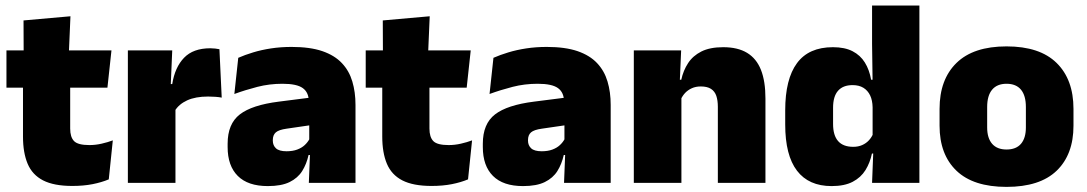

<svg xmlns="http://www.w3.org/2000/svg" viewBox="-20 -680 4041 714"><path d="M249 11.5Q180.5 11.5 140.2 -9.2Q100 -30 82.8 -71Q65.5 -112 65.5 -172V-436H241V-202Q241 -170 255.5 -155.2Q270 -140.5 312.5 -140.5Q335.5 -140.5 358.2 -145.8Q381 -151 399.5 -158L384.5 -13Q358.5 -2 324.5 4.8Q290.5 11.5 249 11.5ZM4 -354V-492.5H394.5L379.5 -354ZM68 -480.5 67.5 -604 242 -619.5 236 -480.5Z M630 -267.5 579 -367.5H620.5Q630.5 -430 664.5 -465.2Q698.5 -500.5 762 -500.5Q771.5 -500.5 779.8 -499.5Q788 -498.5 796 -497L804.5 -317Q794.5 -319 780.8 -320Q767 -321 754 -321Q707 -321 676 -306.8Q645 -292.5 630 -267.5ZM455.5 0V-492.5H620.5L613.5 -329.5H632.5V0Z M1128.5 0 1133.5 -126 1130 -130.5V-283.5L1128.5 -301.5Q1128.5 -336 1106.2 -352.2Q1084 -368.5 1030.5 -368.5Q982 -368.5 937.2 -357Q892.5 -345.5 851.5 -330.5L866 -465Q891 -476 921.5 -485.2Q952 -494.5 988 -500Q1024 -505.5 1064.5 -505.5Q1133 -505.5 1178.8 -489.8Q1224.5 -474 1251.5 -445.2Q1278.5 -416.5 1290.2 -377Q1302 -337.5 1302 -290V0ZM976 12Q902 12 864.2 -25.8Q826.5 -63.5 826.5 -133V-145.5Q826.5 -219.5 871.8 -254.5Q917 -289.5 1016.5 -302L1142 -318L1152.5 -217L1046 -201.5Q1017 -197.5 1005.8 -187.8Q994.5 -178 994.5 -159V-157Q994.5 -139.5 1006.2 -128.5Q1018 -117.5 1045.5 -117.5Q1068.5 -117.5 1085.2 -123.8Q1102 -130 1113.2 -140.5Q1124.5 -151 1131 -163.5L1156 -103.5H1127.5Q1120 -70 1103.8 -44Q1087.5 -18 1057 -3Q1026.5 12 976 12Z M1585 11.5Q1516.5 11.5 1476.2 -9.2Q1436 -30 1418.8 -71Q1401.5 -112 1401.5 -172V-436H1577V-202Q1577 -170 1591.5 -155.2Q1606 -140.5 1648.5 -140.5Q1671.5 -140.5 1694.2 -145.8Q1717 -151 1735.5 -158L1720.5 -13Q1694.5 -2 1660.5 4.8Q1626.5 11.5 1585 11.5ZM1340 -354V-492.5H1730.5L1715.5 -354ZM1404 -480.5 1403.5 -604 1578 -619.5 1572 -480.5Z M2077.5 0 2082.5 -126 2079 -130.5V-283.5L2077.5 -301.5Q2077.5 -336 2055.2 -352.2Q2033 -368.5 1979.5 -368.5Q1931 -368.5 1886.2 -357Q1841.5 -345.5 1800.5 -330.5L1815 -465Q1840 -476 1870.5 -485.2Q1901 -494.5 1937 -500Q1973 -505.5 2013.5 -505.5Q2082 -505.5 2127.8 -489.8Q2173.5 -474 2200.5 -445.2Q2227.5 -416.5 2239.2 -377Q2251 -337.5 2251 -290V0ZM1925 12Q1851 12 1813.2 -25.8Q1775.5 -63.5 1775.5 -133V-145.5Q1775.5 -219.5 1820.8 -254.5Q1866 -289.5 1965.5 -302L2091 -318L2101.5 -217L1995 -201.5Q1966 -197.5 1954.8 -187.8Q1943.5 -178 1943.5 -159V-157Q1943.5 -139.5 1955.2 -128.5Q1967 -117.5 1994.5 -117.5Q2017.5 -117.5 2034.2 -123.8Q2051 -130 2062.2 -140.5Q2073.5 -151 2080 -163.5L2105 -103.5H2076.5Q2069 -70 2052.8 -44Q2036.5 -18 2006 -3Q1975.5 12 1925 12Z M2649.5 0V-283Q2649.5 -306.5 2643.8 -323.5Q2638 -340.5 2624 -349.5Q2610 -358.5 2586 -358.5Q2567.5 -358.5 2553 -352Q2538.5 -345.5 2528.2 -334.8Q2518 -324 2512 -310.5L2485 -383.5H2513.5Q2521 -418 2538.8 -445.2Q2556.5 -472.5 2588.2 -488.5Q2620 -504.5 2669.5 -504.5Q2723.5 -504.5 2758.2 -483.5Q2793 -462.5 2809.8 -420.2Q2826.5 -378 2826.5 -313.5V0ZM2337 0V-492.5H2513L2507.5 -366L2514 -348V0Z M3072.5 12Q2987.5 12 2943.8 -45.2Q2900 -102.5 2900 -217V-269.5Q2900 -386 2943.8 -445.2Q2987.5 -504.5 3077.5 -504.5Q3121.5 -504.5 3150.5 -489.5Q3179.5 -474.5 3196.2 -447.5Q3213 -420.5 3219.5 -383.5H3265L3225 -281Q3224.5 -307 3215.8 -325.2Q3207 -343.5 3190.8 -353.5Q3174.5 -363.5 3150.5 -363.5Q3115 -363.5 3096.5 -342.5Q3078 -321.5 3078 -279.5V-219Q3078 -176.5 3096.8 -155.2Q3115.5 -134 3153 -134Q3171.5 -134 3186.2 -140.5Q3201 -147 3211.5 -158.5Q3222 -170 3228 -185L3271.5 -109H3222.5Q3215.5 -75 3198.5 -47.5Q3181.5 -20 3151 -4Q3120.5 12 3072.5 12ZM3223 0 3228 -128.5 3225 -153V-350V-372.5L3223 -517V-659.5H3399V0Z M3723 15Q3599.5 15 3536.8 -45.2Q3474 -105.5 3474 -212.5V-275Q3474 -384.5 3537 -446Q3600 -507.5 3723 -507.5Q3846.5 -507.5 3909.2 -446Q3972 -384.5 3972 -275V-212.5Q3972 -105.5 3909.5 -45.2Q3847 15 3723 15ZM3723 -124Q3758.5 -124 3776.8 -145.2Q3795 -166.5 3795 -206V-282Q3795 -324.5 3776.8 -346.5Q3758.5 -368.5 3723 -368.5Q3688 -368.5 3669.5 -346.5Q3651 -324.5 3651 -282V-206Q3651 -166.5 3669.5 -145.2Q3688 -124 3723 -124Z"/></svg>

Font: Anek Gurmukhi ExtraBold
Style: Regular
Weight: 800
Designer: Sarang Kulkarni (Gurmukhi), Yesha Goshar (Latin)
Foundry: Ek Type
Version: Version 1.003